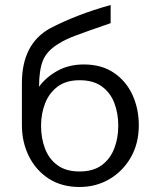

<svg xmlns="http://www.w3.org/2000/svg" viewBox="-20 -737 614 767"><path d="M298 10Q226.5 10 175 -23.2Q123.5 -56.5 95.5 -112.8Q67.5 -169 67.5 -237.5V-405Q67.5 -560.5 178.5 -623Q285 -679 422 -717V-644.5Q310.5 -606 281 -594.5Q241 -579.5 215 -563Q167.5 -534.5 151.8 -496Q136 -457.5 136 -390.5Q163 -428 209 -453.8Q255 -479.5 315 -479.5Q386 -479.5 435 -446.2Q484 -413 509.2 -357.8Q534.5 -302.5 534.5 -236.5Q534.5 -164.5 503 -109Q471.5 -53.5 417.8 -21.8Q364 10 298 10ZM298 -52Q351.5 -52 385.5 -76.5Q419.5 -101 436 -142.8Q452.5 -184.5 452.5 -235Q452.5 -283.5 437 -324.8Q421.5 -366 387.5 -391.2Q353.5 -416.5 298 -416.5Q244.5 -416.5 210.8 -391.5Q177 -366.5 160.5 -325Q144 -283.5 144 -235Q144 -185 159.8 -143.5Q175.5 -102 209.5 -77Q243.5 -52 298 -52Z"/></svg>

Font: Acari Sans
Style: Regular
Weight: 400
Designer: Alfredo Marco Pradil and Stefan Peev (font) & Cristiano Sobral (main changes)
Foundry: Alfredo Marco Pradil and Stefan Peev (font) & Cristiano Sobral (main changes)
Version: Version 1.063; ttfautohint (v1.8.3)